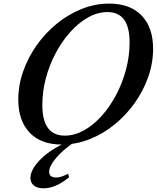

<svg xmlns="http://www.w3.org/2000/svg" viewBox="-20 -792 870 1066"><path d="M322.5 10.5Q207 10.5 144.2 -56Q81.5 -122.5 81.5 -239Q81.5 -319 108.8 -396.2Q136 -473.5 184.2 -541.5Q232.5 -609.5 296.2 -661.2Q360 -713 434 -742.5Q508 -772 586 -772Q702.5 -772 766.2 -706Q830 -640 830 -521Q830 -441.5 802.8 -364.2Q775.5 -287 727.2 -219.2Q679 -151.5 615 -99.8Q551 -48 476.5 -18.8Q402 10.5 322.5 10.5ZM339.5 -39Q393.5 -39 445.8 -68Q498 -97 543.8 -147.8Q589.5 -198.5 624.5 -264.5Q659.5 -330.5 679.5 -405.2Q699.5 -480 699.5 -557Q699.5 -725 577 -725Q523 -725 470.5 -696Q418 -667 372 -616.2Q326 -565.5 290.5 -499.5Q255 -433.5 235 -359Q215 -284.5 215 -209Q215 -39 339.5 -39ZM221.5 253.5Q186.5 253.5 167.8 237.8Q149 222 149 195.5Q149 151.5 200 97.8Q251 44 344 0H388Q325.5 44 289.2 87.5Q253 131 253 162Q253 193.5 292 193.5Q305.5 193.5 320.2 189Q335 184.5 358 172.5L363.5 192Q289.5 253.5 221.5 253.5Z"/></svg>

Font: Libre Caslon Text Medium Italic
Style: Regular
Weight: 500
Italic angle: -22.583°
Designer: Pablo Impallari, Rodrigo Fuenzalida, Katja Schimmel
Foundry: Pablo Impallari, Rodrigo Fuenzalida
Version: Version 2.000